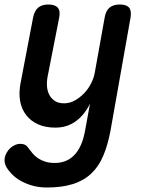

<svg xmlns="http://www.w3.org/2000/svg" viewBox="-46 -580 666 853"><path d="M332 0 354 -120Q330 -70 291 -41.5Q252 -13 200 -13Q156 -13 123.5 -27.5Q91 -42 70.5 -68.5Q50 -95 43.5 -130.5Q37 -166 45 -209L101 -502Q107 -532 123.5 -546Q140 -560 169 -560Q198 -560 210.5 -546Q223 -532 217 -502L165 -237Q161 -215 163 -194Q165 -173 174 -157Q183 -141 198.5 -131Q214 -121 239 -121Q264 -121 287 -134Q310 -147 328.5 -166.5Q347 -186 359 -210Q371 -234 375 -257L419 -502Q424 -532 440.5 -546Q457 -560 487 -560Q516 -560 527.5 -546Q539 -532 534 -502L445 0Q433 64 413 111.5Q393 159 360 190.5Q327 222 278.5 237.5Q230 253 163 253Q130 253 103 246Q76 239 53.5 227.5Q31 216 13.5 200Q-4 184 -16 165Q-22 156 -24.5 144Q-27 132 -25 121Q-23 110 -16.5 98.5Q-10 87 -1 78.5Q8 70 20 64.5Q32 59 46 59Q56 59 64.5 63Q73 67 79 76Q88 88 98 100.5Q108 113 122 122.5Q136 132 154.5 138Q173 144 198 144Q222 144 243.5 136Q265 128 282.5 110.5Q300 93 312.5 66Q325 39 332 0Z"/></svg>

Font: Maple Mono SemiBold
Style: Italic
Weight: 600
Italic angle: -10°
Monospace: yes
Designer: subframe7536
Version: Version 7.000